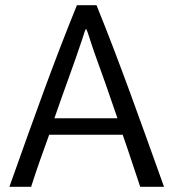

<svg xmlns="http://www.w3.org/2000/svg" viewBox="-20 -712 667 734"><path d="M429 -260H188C224 -365 263 -467 295 -564C300 -581 305 -596 309 -602C317 -588 324 -558 339 -516C369 -433 399 -349 429 -260ZM607 2C513 -260 437 -475 349 -692H274C186 -476 109 -260 16 2H99C120 -64 144 -131 168 -197H449C457 -175 464 -154 516 2Z"/></svg>

Font: Repo
Style: Regular
Weight: 400
Designer: Stefan Peev
Foundry: Context Ltd
Version: Version 0.000